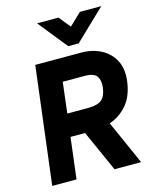

<svg xmlns="http://www.w3.org/2000/svg" viewBox="-134 -1018 891 1108"><g transform="rotate(-15 311.5 -464.5)"><path d="M336 -755 196 -929H324L380 -860L452 -929H580L398 -755ZM124 -700H398Q464 -700 516 -673Q568 -646 594.5 -595.5Q621 -545 612 -473Q601 -386 557.5 -335Q514 -284 452 -263L569 0H410L300 -246H213L183 0H38ZM381 -565H252L230 -381H359Q414 -382 437.5 -403.5Q461 -425 467 -473Q472 -514 455.5 -539.5Q439 -565 381 -565Z"/></g></svg>

Font: Haskoy ExtraBold
Style: Italic
Weight: 800
Designer: Ertekin Erdin
Foundry: Ertekin Erdin
Version: Version 2.000; ttfautohint (v1.8.4.7-5d5b)